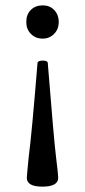

<svg xmlns="http://www.w3.org/2000/svg" viewBox="-20 -469 317 716"><path d="M140 -449Q165 -449 182 -432Q199 -414 199 -387Q199 -360 182 -343Q165 -325 139 -325Q112 -325 95 -343Q78 -360 78 -387Q78 -415 95 -432Q112 -449 140 -449ZM138 227Q80 227 80 194Q80 187 87 117Q99 25 120 -236Q124 -243 140 -243Q155 -243 158 -236Q181 53 189 117Q197 181 197 194Q197 227 138 227Z"/></svg>

Font: Triodion
Style: Regular
Weight: 400
Version: Version 1.201; ttfautohint (v1.8.4.7-5d5b)